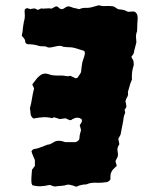

<svg xmlns="http://www.w3.org/2000/svg" viewBox="-20 -659 574 732"><path d="M505 -590Q504 -579 503.5 -568Q503 -557 503 -546Q502 -544 502.5 -541Q503 -538 501 -536Q498 -527 498.5 -518Q499 -509 500 -498Q498 -488 495 -478Q492 -468 490 -457Q489 -453 486 -449.5Q483 -446 481 -443Q483 -437 483 -437Q488 -432 489 -425.5Q490 -419 490 -411Q481 -385 483 -355Q479 -347 476 -337.5Q473 -328 471 -320Q470 -316 468.5 -311.5Q467 -307 468 -304Q469 -297 466.5 -292Q464 -287 461 -282Q460 -276 458 -273Q460 -268 460.5 -263Q461 -258 462 -253Q461 -249 459 -246.5Q457 -244 455 -240Q455 -238 456.5 -234Q458 -230 457 -228Q452 -218 451 -208Q450 -198 448 -189Q446 -179 444 -168.5Q442 -158 440 -147Q439 -144 436.5 -139.5Q434 -135 431 -130Q432 -125 433 -120Q434 -115 435 -109Q431 -104 428 -94Q427 -87 429 -78Q431 -69 428 -60L421 -47Q420 -42 422 -37.5Q424 -33 425 -26Q422 -24 418.5 -20.5Q415 -17 412 -14Q408 -10 406 -6Q404 -2 402 3Q401 9 401 15Q401 21 401 25Q399 29 395.5 31Q392 33 389 35Q381 36 372.5 37Q364 38 355 38Q343 37 331.5 38Q320 39 309 44Q289 44 271 53Q264 50 257 48Q250 46 244 45H237Q226 49 214 49.5Q202 50 191 52Q185 52 179.5 49.5Q174 47 169 46Q153 50 136.5 51Q120 52 103 47Q102 45 101.5 42.5Q101 40 100 39Q99 26 100 13.5Q101 1 102 -12Q105 -15 107 -18.5Q109 -22 113 -26V-49Q113 -49 107.5 -61.5Q102 -74 100 -82Q105 -91 112 -91Q125 -93 136.5 -98Q148 -103 160 -107Q162 -108 165 -108Q168 -108 170 -109Q173 -110 176 -112Q179 -114 182 -115Q190 -121 199 -122Q208 -123 216 -121Q220 -120 223 -119Q226 -118 229 -117H268Q282 -122 283 -132Q283 -141 285 -148.5Q287 -156 289 -163Q288 -168 286.5 -172.5Q285 -177 284 -182Q286 -185 288.5 -188.5Q291 -192 292 -195Q293 -198 291 -205Q276 -215 259 -206Q256 -205 253.5 -202.5Q251 -200 246 -201Q242 -202 238.5 -204Q235 -206 230 -208Q222 -207 207 -205Q203 -207 197 -208.5Q191 -210 186 -212Q180 -208 176 -209Q160 -213 144 -212Q128 -211 113 -208Q111 -207 109.5 -207.5Q108 -208 106 -208Q97 -216 96.5 -226Q96 -236 94 -246Q99 -264 102 -283.5Q105 -303 110 -322Q108 -327 103 -337Q111 -348 119.5 -358.5Q128 -369 140 -376Q152 -381 166 -376Q174 -373 181 -372Q188 -371 195 -371Q205 -371 214 -371Q223 -371 232 -369Q237 -368 241 -368.5Q245 -369 248 -370Q253 -368 258 -365.5Q263 -363 267 -361Q270 -360 274 -362Q278 -364 279 -368Q281 -370 285 -376.5Q289 -383 289 -384Q290 -394 291 -403Q292 -412 294 -422Q296 -429 301 -443.5Q306 -458 301 -465Q285 -470 265 -476Q255 -479 242.5 -479Q230 -479 220 -481Q211 -487 192.5 -482Q174 -477 163 -478Q155 -483 145.5 -482.5Q136 -482 128 -484Q110 -490 94 -490Q91 -490 88 -490.5Q85 -491 83 -491Q76 -495 76 -500.5Q76 -506 74 -509Q71 -513 68.5 -516.5Q66 -520 63 -522Q64 -530 65.5 -536.5Q67 -543 67 -550Q68 -557 69 -563.5Q70 -570 71 -576Q74 -585 74.5 -593.5Q75 -602 74 -610V-622Q80 -629 85.5 -627.5Q91 -626 97 -624Q100 -626 104.5 -626Q109 -626 113 -627Q115 -625 118.5 -624Q122 -623 124 -621Q129 -623 133.5 -625.5Q138 -628 144 -626Q152 -626 160.5 -627Q169 -628 176 -626Q181 -628 184 -630Q187 -632 191 -634Q198 -636 202.5 -631Q207 -626 213 -624Q221 -624 227 -629Q233 -634 241 -635Q246 -634 250.5 -632.5Q255 -631 260 -629Q265 -628 270.5 -627Q276 -626 281 -624Q286 -626 292 -627.5Q298 -629 302 -629Q316 -628 329.5 -631.5Q343 -635 357 -639Q369 -635 382.5 -636Q396 -637 411 -635Q415 -634 420 -630.5Q425 -627 430 -624Q448 -622 453 -620.5Q458 -619 468 -614Q473 -614 477 -614.5Q481 -615 484 -615Q499 -617 504 -600Q504 -598 504.5 -595Q505 -592 505 -590Z"/></svg>

Font: Darumadrop One
Style: Regular
Weight: 400
Version: Version 1.000